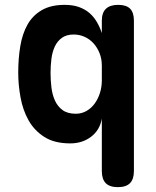

<svg xmlns="http://www.w3.org/2000/svg" viewBox="-20 -580 640 790"><path d="M466 -560Q500 -560 515.5 -544Q531 -528 531 -495V124Q531 157 515 173.5Q499 190 465 190Q431 190 415 173.5Q399 157 399 124V-92Q391 -45 355 -17.5Q319 10 269 10Q204 10 162.5 -16.5Q121 -43 97.5 -85Q74 -127 64.5 -179Q55 -231 55 -281Q55 -339 63.5 -390Q72 -441 93 -478.5Q114 -516 151.5 -538Q189 -560 246 -560Q280 -560 305 -551Q330 -542 348 -526.5Q366 -511 378.5 -489.5Q391 -468 399 -444V-495Q399 -528 416 -544Q433 -560 466 -560ZM283 -438Q254 -438 235 -424.5Q216 -411 205.5 -388.5Q195 -366 191.5 -337.5Q188 -309 188 -280Q188 -251 191.5 -221Q195 -191 206 -166.5Q217 -142 237.5 -127Q258 -112 292 -112Q316 -112 336 -123.5Q356 -135 370 -154.5Q384 -174 391.5 -198.5Q399 -223 399 -249V-310Q399 -338 389.5 -361.5Q380 -385 364.5 -402Q349 -419 328 -428.5Q307 -438 283 -438Z"/></svg>

Font: Maple Mono Normal NL
Style: Bold
Weight: 700
Monospace: yes
Designer: subframe7536
Version: Version 7.000